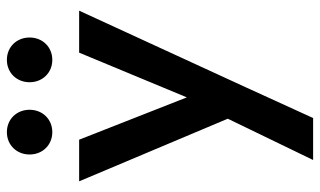

<svg xmlns="http://www.w3.org/2000/svg" viewBox="-206 -524 930 558"><g transform="rotate(-90 259.0 -245.0)"><path d="M73 200H195L284 5L507 -480H385L255 -167L132 -480H11L193 -48ZM89 -624C89 -587 116 -558 154 -558C192 -558 219 -587 219 -624C219 -661 192 -690 154 -690C116 -690 89 -661 89 -624ZM299 -624C299 -587 326 -558 364 -558C402 -558 429 -587 429 -624C429 -661 402 -690 364 -690C326 -690 299 -661 299 -624Z"/></g></svg>

Font: MV Cash Medium
Style: Regular
Weight: 500
Designer: Rodrigo Fuenzalida
Foundry: fragTYPE
Version: Version 1.100;Glyphs 3.1.2 (3151)